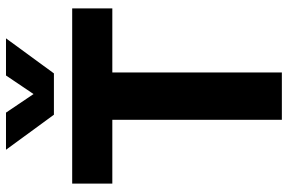

<svg xmlns="http://www.w3.org/2000/svg" viewBox="-180 -781 961 641"><g transform="rotate(-90 300.5 -460.5)"><path d="M245 -921 307 -829 369 -921H493L376 -761H238L121 -921ZM379 -566V0H221V-566H8V-700H593V-566Z"/></g></svg>

Font: Montserrat Semi Bold
Style: Regular
Weight: 600
Designer: Julieta Ulanovsky
Foundry: Julieta Ulanovsky
Version: Version 3.001 September 28, 2015